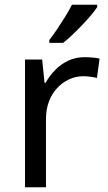

<svg xmlns="http://www.w3.org/2000/svg" viewBox="-20 -786 453 806"><path d="M335 -546Q350 -546 367.5 -544.5Q385 -543 398 -540L387 -459Q374 -462 358.5 -464Q343 -466 329 -466Q298 -466 270 -453Q242 -440 220 -416.5Q198 -393 185.5 -360Q173 -327 173 -286V0H85V-536H157L167 -438H171Q188 -468 212 -492.5Q236 -517 267 -531.5Q298 -546 335 -546ZM388 -756Q379 -742 362 -722Q345 -702 324.5 -680.5Q304 -659 283.5 -639.5Q263 -620 245 -606H187V-618Q202 -637 219.5 -663Q237 -689 254 -716.5Q271 -744 282 -766H388Z"/></svg>

Font: Noto Sans Armenian
Style: Regular
Weight: 400
Designer: Monotype Design Team
Foundry: Monotype Imaging Inc.
Version: Version 2.007